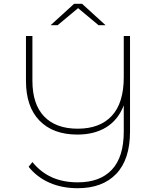

<svg xmlns="http://www.w3.org/2000/svg" viewBox="-20 -890 829 1013"><path d="M666 -700V-196Q666 -49 593.5 27Q521 103 390 103Q307 103 241 74Q175 45 131 -10L151 -35Q195 19 254 45.5Q313 72 391 72Q508 72 570.5 5Q633 -62 633 -196V-334Q603 -257 540.5 -218.5Q478 -180 388 -180Q260 -180 188.5 -253.5Q117 -327 117 -463V-700H151V-464Q151 -340 213 -275.5Q275 -211 390 -211Q507 -211 570 -279Q633 -347 633 -483V-700ZM500 -757 392 -847 284 -757H247L371 -870H413L537 -757Z"/></svg>

Font: Montserrat Alternates ExLight
Style: Regular
Weight: 275
Designer: Julieta Ulanovsky
Foundry: Julieta Ulanovsky
Version: Version 7.200